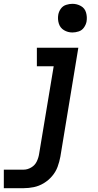

<svg xmlns="http://www.w3.org/2000/svg" viewBox="-59 -780 511 1005"><path d="M-39 205H65Q91 205 118 199.5Q145 194 170 179Q195 164 214 141.5Q233 119 242.5 93Q252 67 257 40L351 -530H134V-433H222L146 24Q143 45 133.5 65Q124 85 104.5 96.5Q85 108 65 108H-39ZM320 -610Q336 -610 353 -615.5Q370 -621 380.5 -636Q391 -651 394 -667Q398 -691 391.5 -714Q385 -737 364.5 -748.5Q344 -760 320 -760Q304 -760 287 -754.5Q270 -749 259.5 -734.5Q249 -720 246 -703Q242 -679 249 -656.5Q256 -634 276 -622Q296 -610 320 -610Z"/></svg>

Font: Iosevka Sparkle SmBdObl
Style: Regular
Weight: 600
Italic angle: -9°
Designer: Belleve Invis
Foundry: Belleve Invis
Version: Version 4.5.0; ttfautohint (v1.8.3)